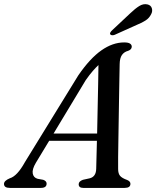

<svg xmlns="http://www.w3.org/2000/svg" viewBox="-44 -917 763 937"><path d="M131 -122.5Q112 -90.5 115.8 -70.2Q119.5 -50 139.5 -44.5L167 -39.5Q183.5 -33.5 183.5 -21Q183.5 0 155.5 0H4Q-24.5 0 -24.5 -19.5Q-24.5 -35 4 -47Q40 -57.5 78 -126.5L338 -549Q395 -632 450.5 -671Q506 -710 562 -710Q582 -710 590.5 -704.2Q599 -698.5 599 -689.5Q599 -675.5 581.5 -669Q562 -664 551.2 -648.8Q540.5 -633.5 540 -604.5Q539.5 -583 538.8 -542.5Q538 -502 537.2 -450.5Q536.5 -399 535.5 -344.2Q534.5 -289.5 533.8 -239Q533 -188.5 532.5 -149.8Q532 -111 532.5 -92.5Q532.5 -70 542 -58.8Q551.5 -47.5 577 -38.5Q592.5 -32 592.5 -20Q592.5 0 564.5 0H362Q340 0 340 -18Q340 -32 360.5 -39.5L394.5 -47Q424.5 -55 425.5 -93Q427 -136 429 -230H196ZM374.5 -526 217.5 -265.5H430Q431 -324.5 432.5 -387.2Q434 -450 435 -506Q436 -562 436.5 -599.5Q424.5 -588.5 409 -570.8Q393.5 -553 374.5 -526ZM591.5 -852Q615.5 -875 635.5 -887.5Q655.5 -900 675.5 -895.5Q692.5 -891.5 697 -876.8Q701.5 -862 693.5 -847.5Q684.5 -829 667 -817.5Q649.5 -806 624.5 -796L515.5 -747Q509 -744.5 502.8 -745Q496.5 -745.5 494 -749.5Q491.5 -754 494.8 -759.2Q498 -764.5 503.5 -769.5Z"/></svg>

Font: Fraunces 9pt S000
Style: Italic
Weight: 400
Italic angle: -16°
Version: Version 1.000; ttfautohint (v1.8.3)